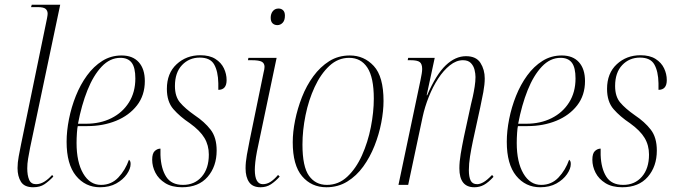

<svg xmlns="http://www.w3.org/2000/svg" viewBox="-20 -780 2854 810"><path d="M120 10Q83 10 68.5 -13Q54 -36 54 -71Q54 -94 59 -120.5Q64 -147 69 -172L178 -701Q181 -716 181 -722Q181 -735 172.5 -742.5Q164 -750 139 -750H111L114 -760H234L107 -157Q102 -132 98.5 -110.5Q95 -89 95 -70Q95 -40 103 -21.5Q111 -3 132 -3Q150 -3 167 -13.5Q184 -24 200 -42L205 -35Q187 -16 168 -3Q149 10 120 10Z M402 10Q340 10 300.5 -38.5Q261 -87 261 -182Q261 -227 271 -277.5Q281 -328 300 -375.5Q319 -423 347 -461.5Q375 -500 411.5 -523Q448 -546 493 -546Q540 -546 565.5 -517.5Q591 -489 591 -438Q591 -378 558 -335.5Q525 -293 470 -270.5Q415 -248 348 -248H308Q306 -241 304.5 -219Q303 -197 303 -177Q303 -96 331 -48Q359 0 406 0Q450 0 479.5 -31.5Q509 -63 524 -106Q527 -104 529 -100Q531 -96 531 -88Q531 -68 515 -45Q499 -22 470.5 -6Q442 10 402 10ZM343 -258Q403 -258 450 -281.5Q497 -305 524 -348Q551 -391 551 -449Q551 -495 535.5 -515.5Q520 -536 488 -536Q444 -536 409 -499Q374 -462 349 -399.5Q324 -337 309 -258Z M748 10Q705 10 677 -7.5Q649 -25 635.5 -51.5Q622 -78 622 -106Q622 -133 633 -143Q644 -153 657 -153Q657 -146 657 -139Q657 -132 657 -126Q659 -69 681 -34.5Q703 0 752 0Q801 0 831 -34.5Q861 -69 861 -128Q861 -167 842.5 -198Q824 -229 781 -260Q739 -288 711.5 -319.5Q684 -351 684 -405Q684 -471 725 -509Q766 -547 825 -547Q864 -547 888.5 -531.5Q913 -516 924.5 -492Q936 -468 936 -442Q936 -401 901 -401Q901 -408 901 -415Q901 -422 901 -429Q900 -479 883.5 -508Q867 -537 823 -537Q778 -537 748 -505.5Q718 -474 718 -417Q718 -373 739.5 -347.5Q761 -322 801 -294Q843 -266 868.5 -233Q894 -200 894 -145Q894 -78 856 -34Q818 10 748 10Z M1150 -674Q1138 -674 1130 -681.5Q1122 -689 1122 -705Q1122 -722 1131 -733Q1140 -744 1155 -744Q1167 -744 1174.5 -736.5Q1182 -729 1182 -714Q1182 -694 1172.5 -684Q1163 -674 1150 -674ZM1079 10Q1046 10 1031 -11.5Q1016 -33 1016 -70Q1016 -95 1021.5 -126.5Q1027 -158 1033 -187L1092 -474Q1096 -489 1096 -498Q1096 -513 1084.5 -519.5Q1073 -526 1041 -526H1026L1028 -536H1147L1064 -141Q1059 -115 1057 -95.5Q1055 -76 1055 -64Q1055 -3 1089 -3Q1106 -3 1121.5 -13Q1137 -23 1153 -42L1160 -35Q1142 -15 1123 -2.5Q1104 10 1079 10Z M1357 10Q1294 10 1254.5 -36.5Q1215 -83 1215 -180Q1215 -223 1225 -272.5Q1235 -322 1254 -370.5Q1273 -419 1302 -458.5Q1331 -498 1369 -522Q1407 -546 1456 -546Q1516 -546 1557 -501.5Q1598 -457 1598 -354Q1598 -312 1588.5 -262.5Q1579 -213 1560 -165Q1541 -117 1512.5 -77.5Q1484 -38 1445 -14Q1406 10 1357 10ZM1359 0Q1408 0 1445 -34.5Q1482 -69 1507 -124.5Q1532 -180 1544.5 -243.5Q1557 -307 1557 -364Q1557 -453 1530 -494.5Q1503 -536 1453 -536Q1406 -536 1369.5 -502Q1333 -468 1307.5 -413Q1282 -358 1269 -294Q1256 -230 1256 -170Q1256 -77 1283.5 -38.5Q1311 0 1359 0Z M1981 10Q1918 10 1918 -70Q1918 -97 1923.5 -130Q1929 -163 1937 -202L1967 -340Q1970 -351 1974.5 -371.5Q1979 -392 1982.5 -414.5Q1986 -437 1986 -455Q1986 -469 1982 -485.5Q1978 -502 1966.5 -514Q1955 -526 1933 -526Q1905 -526 1878 -504.5Q1851 -483 1828.5 -448.5Q1806 -414 1789 -371.5Q1772 -329 1763 -287L1702 0H1661L1754 -442Q1757 -457 1759 -468.5Q1761 -480 1761 -489Q1761 -510 1751 -518Q1741 -526 1712 -526H1700L1702 -536H1814L1780 -378H1782Q1820 -466 1860.5 -504.5Q1901 -543 1946 -543Q1989 -543 2007 -514.5Q2025 -486 2025 -449Q2025 -424 2019 -391.5Q2013 -359 2006 -327L1975 -185Q1968 -152 1963 -120.5Q1958 -89 1958 -62Q1958 -34 1965.5 -18.5Q1973 -3 1993 -3Q2005 -3 2020 -11.5Q2035 -20 2056 -42L2062 -34Q2040 -10 2021.5 0Q2003 10 1981 10Z M2259 10Q2197 10 2157.5 -38.5Q2118 -87 2118 -182Q2118 -227 2128 -277.5Q2138 -328 2157 -375.5Q2176 -423 2204 -461.5Q2232 -500 2268.5 -523Q2305 -546 2350 -546Q2397 -546 2422.5 -517.5Q2448 -489 2448 -438Q2448 -378 2415 -335.5Q2382 -293 2327 -270.5Q2272 -248 2205 -248H2165Q2163 -241 2161.5 -219Q2160 -197 2160 -177Q2160 -96 2188 -48Q2216 0 2263 0Q2307 0 2336.5 -31.5Q2366 -63 2381 -106Q2384 -104 2386 -100Q2388 -96 2388 -88Q2388 -68 2372 -45Q2356 -22 2327.5 -6Q2299 10 2259 10ZM2200 -258Q2260 -258 2307 -281.5Q2354 -305 2381 -348Q2408 -391 2408 -449Q2408 -495 2392.5 -515.5Q2377 -536 2345 -536Q2301 -536 2266 -499Q2231 -462 2206 -399.5Q2181 -337 2166 -258Z M2605 10Q2562 10 2534 -7.5Q2506 -25 2492.5 -51.5Q2479 -78 2479 -106Q2479 -133 2490 -143Q2501 -153 2514 -153Q2514 -146 2514 -139Q2514 -132 2514 -126Q2516 -69 2538 -34.5Q2560 0 2609 0Q2658 0 2688 -34.5Q2718 -69 2718 -128Q2718 -167 2699.5 -198Q2681 -229 2638 -260Q2596 -288 2568.5 -319.5Q2541 -351 2541 -405Q2541 -471 2582 -509Q2623 -547 2682 -547Q2721 -547 2745.5 -531.5Q2770 -516 2781.5 -492Q2793 -468 2793 -442Q2793 -401 2758 -401Q2758 -408 2758 -415Q2758 -422 2758 -429Q2757 -479 2740.5 -508Q2724 -537 2680 -537Q2635 -537 2605 -505.5Q2575 -474 2575 -417Q2575 -373 2596.5 -347.5Q2618 -322 2658 -294Q2700 -266 2725.5 -233Q2751 -200 2751 -145Q2751 -78 2713 -34Q2675 10 2605 10Z"/></svg>

Font: Noto Serif Display Condensed ExtraLight
Style: Italic
Weight: 200
Width: 3
Italic angle: -12°
Designer: Monotype Design Team
Foundry: Monotype Imaging Inc.
Version: Version 2.009